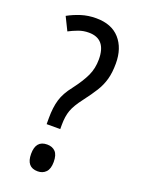

<svg xmlns="http://www.w3.org/2000/svg" viewBox="-141 -787 631 862"><g transform="rotate(20 174.5 -356.0)"><path d="M165 -724Q239 -724 278 -680Q317 -636 317 -563Q317 -519 308 -487Q299 -455 281 -426Q263 -397 234 -359Q204 -320 193.5 -291Q183 -262 183 -221V-201H118V-230Q118 -281 129 -318Q140 -355 171 -394Q206 -440 222.5 -475.5Q239 -511 239 -554Q239 -652 156 -652Q130 -652 107 -643.5Q84 -635 63 -624L32 -687Q61 -703 94 -713.5Q127 -724 165 -724ZM152 12Q98 12 98 -52Q98 -116 152 -116Q177 -116 191.5 -101Q206 -86 206 -52Q206 -19 191 -3.5Q176 12 152 12Z"/></g></svg>

Font: Noto Sans Malayalam ExtraCondensed
Style: Regular
Weight: 400
Width: 2
Designer: Jelle Bosma - Monotype Design Team
Foundry: Monotype Imaging Inc.
Version: Version 2.104; ttfautohint (v1.8.4.7-5d5b)